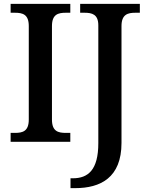

<svg xmlns="http://www.w3.org/2000/svg" viewBox="-20 -734 770 994"><path d="M35 0H344V-46H321C281 -46 249 -54 249 -115V-599C249 -660 281 -668 321 -668H344V-714H35V-668H57C97 -668 129 -660 129 -599V-115C129 -54 97 -46 57 -46H35ZM345 240H369C500 240 609 186 609 6V-599C609 -660 642 -668 681 -668H704V-714H395V-668H418C456 -668 489 -660 489 -603V7C489 146 436 189 357 189H345Z"/></svg>

Font: Noto Naskh Arabic UI Medium
Style: Regular
Weight: 500
Designer: Monotype Design Team, David Williams, Mohamad Dakak and Nizar Qandah
Foundry: Monotype Imaging Inc.
Version: Version 2.014